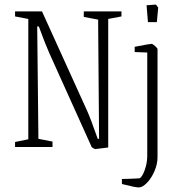

<svg xmlns="http://www.w3.org/2000/svg" viewBox="-20 -644 768 841"><path d="M382 1 197 -409Q181 -444 150 -528H143L148 -60V-36L210 -24V0H46V-22L104 -34V-561L46 -572V-594H164L361 -160Q377 -125 408 -36H414L410 -534V-558L347 -570V-594H512V-572L454 -561V2L397 9Q394 9 382 1ZM622 -621 663 -624 673 -611 667 -547H628ZM514 162V140L551 139Q562 138 573 138Q584 138 591 137Q597 135 605 121Q613 107 619 84.5Q625 62 625 36V-414L570 -416V-439Q636 -452 645 -452Q648 -452 659 -442.5Q670 -433 670 -429V44Q670 75 656.5 106Q643 137 623.5 157Q604 177 588 177Q572 177 514 162Z"/></svg>

Font: Grenze ExtraLight
Style: Regular
Weight: 275
Designer: Renata Polastri
Foundry: Omnibus-Type
Version: Version 1.002; ttfautohint (v1.8)